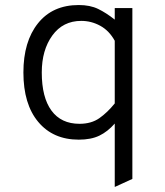

<svg xmlns="http://www.w3.org/2000/svg" viewBox="-20 -543 656 763"><path d="M436 -52Q408 -20 375 -4Q342 12 293 12Q191 12 132 -58.5Q73 -129 73 -255Q73 -378 131 -450.5Q189 -523 293 -523Q338 -523 370 -507.5Q402 -492 436 -465V-511H506V168L436 200ZM436 -132V-381Q414 -421 378.5 -440.5Q343 -460 303 -460Q230 -460 188 -402Q146 -344 146 -255Q146 -156 184.5 -103.5Q223 -51 296 -51Q343 -51 375 -73.5Q407 -96 436 -132Z"/></svg>

Font: Overpass Mono Light
Style: Regular
Weight: 300
Monospace: yes
Designer: Delve Withrington, Dave Bailey
Foundry: Delve Fonts
Version: Version 1.000;DELV;Overpass